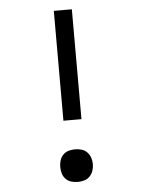

<svg xmlns="http://www.w3.org/2000/svg" viewBox="-53 -777 606 827"><g transform="rotate(-5 250.0 -363.5)"><path d="M211 -260V-735H289V-260ZM250 8Q236 8 222 4Q208 0 198 -10.5Q188 -21 184 -34.5Q180 -48 180 -63Q180 -77 184 -90.5Q188 -104 198 -114.5Q208 -125 222 -129Q236 -133 250 -133Q264 -133 278 -129Q292 -125 302 -114.5Q312 -104 316.5 -90.5Q321 -77 321 -63Q321 -48 316.5 -34.5Q312 -21 302 -10.5Q292 0 278 4Q264 8 250 8Z"/></g></svg>

Font: Iosevka www.saffi
Style: Regular
Weight: 400
Monospace: yes
Designer: Belleve Invis
Foundry: Belleve Invis
Version: Version 22.0.2; ttfautohint (v1.8.3)